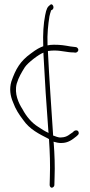

<svg xmlns="http://www.w3.org/2000/svg" viewBox="-20 -680 422 897"><path d="M33 -299C23 -265 28 -232 41 -202C53 -169 69 -145 88 -120C119 -75 163 -54 206 -32C207 -32 205 -31 206 -31H209V-27C213 31 215 89 213 146L212 184C212 190 216 197 222 197C227 197 234 191 234 185L235 147C237 96 235 41 231 -11L230 -18C241 -15 256 -11 267 -12C299 -12 318 -28 337 -43C343 -48 348 -52 348 -58C348 -66 343 -71 337 -71C328 -71 325 -67 320 -62C306 -54 295 -39 267 -38C251 -36 239 -44 228 -47V-51C220 -177 210 -310 204 -437V-442H207C214 -443 223 -444 233 -444C269 -444 293 -435 324 -435L332 -434C339 -434 346 -440 346 -447C346 -453 340 -460 334 -460L326 -461C322 -461 315 -462 309 -463C281 -468 264 -471 232 -471C221 -471 211 -470 202 -468V-473C200 -520 205 -566 211 -604C212 -609 216 -624 218 -629V-631L225 -635C237 -645 224 -668 214 -657C213 -656 216 -658 214 -657C202 -648 197 -640 191 -609C183 -569 180 -520 182 -468V-464C164 -457 152 -451 124 -430C74 -394 53 -357 33 -299ZM58 -289C67 -319 81 -342 96 -366C111 -388 161 -426 183 -434V-427C189 -308 197 -186 206 -67L207 -59C189 -67 174 -77 159 -87C128 -106 103 -136 85 -170C67 -198 46 -242 58 -289Z"/></svg>

Font: Stray Cat
Style: LtCn
Weight: 300
Version: Version 1.0